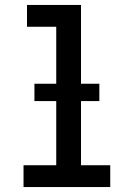

<svg xmlns="http://www.w3.org/2000/svg" viewBox="-20 -755 540 775"><path d="M75 0V-88H207V-647H89V-735H307V-88H425V0ZM381 -347H119V-417H381Z"/></svg>

Font: Iosevka Curly Semibold
Style: Regular
Weight: 600
Monospace: yes
Designer: Belleve Invis
Foundry: Belleve Invis
Version: Version 22.1.2; ttfautohint (v1.8.4)